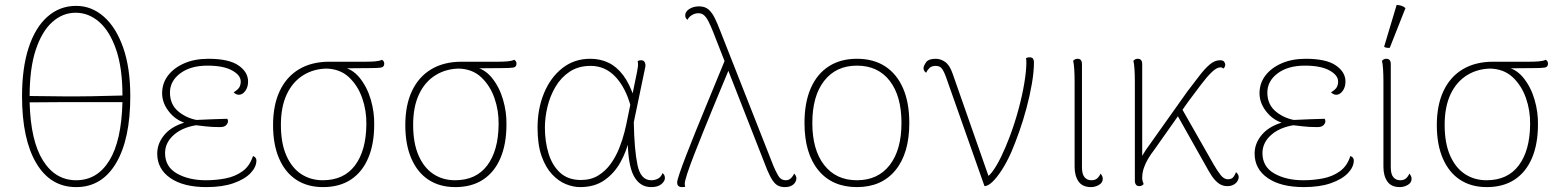

<svg xmlns="http://www.w3.org/2000/svg" viewBox="-20 -752 6374 784"><path d="M291 -728Q354 -728 404 -684Q454 -640 483 -557.5Q512 -475 512 -359Q512 -184 454 -86Q396 12 291 12Q186 12 128 -86Q70 -184 70 -359Q70 -475 97 -557.5Q124 -640 174 -684Q224 -728 291 -728ZM289 -700Q236 -700 193.5 -662Q151 -624 126 -548.5Q101 -473 101 -360Q176 -359 235.5 -358.5Q295 -358 353.5 -359Q412 -360 480 -362Q480 -475 454 -550Q428 -625 385 -662.5Q342 -700 289 -700ZM291 -16Q377 -16 426.5 -96.5Q476 -177 480 -335Q414 -335 357.5 -335Q301 -335 240.5 -335Q180 -335 101 -334Q105 -177 155.5 -96.5Q206 -16 291 -16Z M823 12Q729 12 675.5 -25Q622 -62 622 -125Q622 -168 653.5 -204Q685 -240 749 -256L761 -244Q708 -252 675 -290Q642 -328 642 -371Q642 -412 666 -443.5Q690 -475 732.5 -493.5Q775 -512 831 -512Q914 -512 953.5 -485Q993 -458 993 -419Q993 -396 981.5 -380.5Q970 -365 955 -365Q950 -365 944.5 -367.5Q939 -370 934 -375Q952 -386 957.5 -396Q963 -406 963 -419Q963 -445 927.5 -464.5Q892 -484 827 -484Q758 -484 716 -452.5Q674 -421 674 -374Q674 -324 710.5 -295Q747 -266 796 -260L798 -243Q731 -236 692.5 -203.5Q654 -171 654 -127Q654 -71 702.5 -43.5Q751 -16 821 -16Q862 -16 901 -23.5Q940 -31 970 -52.5Q1000 -74 1013 -115Q1021 -112 1024 -107Q1027 -102 1027 -97Q1027 -70 1003 -45Q979 -20 933.5 -4Q888 12 823 12ZM878 -233Q845 -233 820 -236Q795 -239 777 -241V-262Q814 -264 845.5 -265Q877 -266 908 -267Q911 -263 911 -257Q911 -249 903.5 -241Q896 -233 878 -233Z M1299 12Q1236 12 1190.5 -17.5Q1145 -47 1120 -104Q1095 -161 1095 -241Q1095 -323 1122.5 -381Q1150 -439 1201.5 -469.5Q1253 -500 1325 -500H1474Q1495 -500 1512.5 -501.5Q1530 -503 1540 -508Q1542 -507 1545.5 -503Q1549 -499 1549 -492Q1549 -478 1535 -476Q1521 -474 1495 -474L1378 -473L1318 -472Q1262 -472 1218.5 -445Q1175 -418 1151 -367Q1127 -316 1127 -242Q1127 -168 1149 -117.5Q1171 -67 1209.5 -41.5Q1248 -16 1298 -16Q1384 -16 1429.5 -76.5Q1475 -137 1476 -244Q1477 -300 1459 -351.5Q1441 -403 1404.5 -437Q1368 -471 1311 -472L1369 -481Q1417 -473 1448 -435Q1479 -397 1494 -345.5Q1509 -294 1508 -244Q1508 -164 1483.5 -106.5Q1459 -49 1412.5 -18.5Q1366 12 1299 12Z M1839 12Q1776 12 1730.5 -17.5Q1685 -47 1660 -104Q1635 -161 1635 -241Q1635 -323 1662.5 -381Q1690 -439 1741.5 -469.5Q1793 -500 1865 -500H2014Q2035 -500 2052.5 -501.5Q2070 -503 2080 -508Q2082 -507 2085.5 -503Q2089 -499 2089 -492Q2089 -478 2075 -476Q2061 -474 2035 -474L1918 -473L1858 -472Q1802 -472 1758.5 -445Q1715 -418 1691 -367Q1667 -316 1667 -242Q1667 -168 1689 -117.5Q1711 -67 1749.5 -41.5Q1788 -16 1838 -16Q1924 -16 1969.5 -76.5Q2015 -137 2016 -244Q2017 -300 1999 -351.5Q1981 -403 1944.5 -437Q1908 -471 1851 -472L1909 -481Q1957 -473 1988 -435Q2019 -397 2034 -345.5Q2049 -294 2048 -244Q2048 -164 2023.5 -106.5Q1999 -49 1952.5 -18.5Q1906 12 1839 12Z M2349 12Q2321 12 2291 0Q2261 -12 2234.5 -40Q2208 -68 2191.5 -114.5Q2175 -161 2175 -231Q2175 -308 2201.5 -372Q2228 -436 2276.5 -474Q2325 -512 2390 -512Q2431 -512 2464.5 -496Q2498 -480 2524.5 -445Q2551 -410 2570 -352L2556 -316Q2535 -394 2493 -438.5Q2451 -483 2392 -483Q2342 -483 2306.5 -459.5Q2271 -436 2248.5 -398Q2226 -360 2215.5 -316Q2205 -272 2205 -231Q2205 -174 2220 -125Q2235 -76 2267.5 -46.5Q2300 -17 2352 -17Q2393 -17 2423 -35.5Q2453 -54 2474 -83.5Q2495 -113 2508.5 -147Q2522 -181 2530 -213Q2538 -245 2542 -267L2581 -457Q2584 -473 2585 -481.5Q2586 -490 2584 -502Q2586 -504 2589.5 -505Q2593 -506 2597 -506Q2607 -506 2611 -500.5Q2615 -495 2615.5 -488Q2616 -481 2614 -474L2568 -253Q2570 -141 2583 -78.5Q2596 -16 2639 -16Q2655 -16 2667.5 -23Q2680 -30 2685 -45Q2695 -39 2695 -25Q2695 -12 2680.5 0Q2666 12 2639 12Q2592 12 2567.5 -34.5Q2543 -81 2543 -193L2550 -185Q2539 -136 2514 -90.5Q2489 -45 2448.5 -16.5Q2408 12 2349 12Z M3184 12Q3170 12 3158 6.5Q3146 1 3135 -15Q3124 -31 3112 -60L2893 -619Q2882 -647 2873 -664.5Q2864 -682 2854.5 -690Q2845 -698 2832 -698Q2818 -698 2805.5 -690.5Q2793 -683 2787 -671Q2783 -674 2780.5 -678.5Q2778 -683 2778 -689Q2778 -705 2795 -715.5Q2812 -726 2834 -726Q2859 -726 2873.5 -713Q2888 -700 2899 -677.5Q2910 -655 2921 -626L3138 -75Q3148 -51 3158.5 -33.5Q3169 -16 3188 -16Q3202 -16 3210.5 -25Q3219 -34 3223 -43Q3227 -39 3229.5 -34Q3232 -29 3232 -23Q3232 -16 3227 -7.5Q3222 1 3211.5 6.5Q3201 12 3184 12ZM2764 12Q2756 12 2751.5 8.5Q2747 5 2746 0.5Q2745 -4 2745 -7Q2745 -15 2755 -44.5Q2765 -74 2782 -118Q2799 -162 2820 -214Q2841 -266 2863 -319Q2885 -372 2905 -421Q2925 -470 2940 -506L2960 -477Q2948 -448 2930 -405Q2912 -362 2891.5 -312Q2871 -262 2850.5 -211.5Q2830 -161 2813 -117Q2796 -73 2786 -42.5Q2776 -12 2776 -1Q2776 0 2776.5 4Q2777 8 2778 10Q2777 11 2773 11.5Q2769 12 2764 12Z M3479 12Q3378 12 3321.5 -57Q3265 -126 3265 -250Q3265 -333 3290.5 -391.5Q3316 -450 3364 -481Q3412 -512 3479 -512Q3547 -512 3594.5 -481Q3642 -450 3667.5 -391.5Q3693 -333 3693 -250Q3693 -126 3636.5 -57Q3580 12 3479 12ZM3479 -16Q3565 -16 3613 -78Q3661 -140 3661 -250Q3661 -360 3613 -422Q3565 -484 3479 -484Q3394 -484 3345.5 -422Q3297 -360 3297 -250Q3297 -140 3345.5 -78Q3394 -16 3479 -16Z M4000 8 3843 -437Q3834 -462 3825.5 -472.5Q3817 -483 3801 -483Q3784 -483 3775 -474Q3766 -465 3762 -455Q3758 -457 3754.5 -462Q3751 -467 3751 -474Q3751 -482 3761 -497Q3771 -512 3801 -512Q3821 -512 3839.5 -499Q3858 -486 3870 -451L4020 -23L3999 -26Q4013 -26 4031 -49.5Q4049 -73 4067.5 -111Q4086 -149 4103 -194Q4123 -247 4138.5 -304Q4154 -361 4162.5 -412Q4171 -463 4171 -497Q4171 -502 4170.5 -507.5Q4170 -513 4169 -514Q4171 -515 4174.5 -516.5Q4178 -518 4183 -518Q4196 -518 4199 -511Q4202 -504 4202 -499Q4202 -459 4193.5 -410Q4185 -361 4171.5 -310.5Q4158 -260 4141.5 -213.5Q4125 -167 4110 -132Q4091 -89 4070.5 -57.5Q4050 -26 4032 -9Q4014 8 4000 8Z M4435 12Q4400 12 4384 -11Q4368 -34 4368 -71V-417Q4368 -447 4366.5 -469.5Q4365 -492 4362 -504Q4365 -507 4369 -509.5Q4373 -512 4380 -512Q4389 -512 4393.5 -506.5Q4398 -501 4398 -490V-69Q4398 -41 4408.5 -28.5Q4419 -16 4436 -16Q4451 -16 4459.5 -23Q4468 -30 4474 -43Q4479 -37 4481 -32Q4483 -27 4483 -22Q4483 -6 4467.5 3Q4452 12 4435 12Z M4632 8Q4623 8 4618.5 2Q4614 -4 4614 -14V-417Q4614 -447 4612.5 -469.5Q4611 -492 4608 -504Q4611 -507 4615 -509.5Q4619 -512 4626 -512Q4635 -512 4639.5 -506.5Q4644 -501 4644 -490V-79L4630 -71Q4630 -91 4644 -115.5Q4658 -140 4674 -161L4828 -378Q4855 -413 4877 -442Q4899 -471 4919.5 -488.5Q4940 -506 4962 -506Q4974 -506 4978.5 -500Q4983 -494 4983 -488Q4983 -482 4980.5 -478Q4978 -474 4975 -472Q4973 -474 4970.5 -475.5Q4968 -477 4964 -477Q4948 -477 4927.5 -457Q4907 -437 4883 -405Q4859 -373 4832 -337L4693 -140Q4679 -122 4668 -103.5Q4657 -85 4650.5 -65.5Q4644 -46 4644 -25Q4644 -18 4646 -11.5Q4648 -5 4650 0Q4647 3 4643 5.5Q4639 8 4632 8ZM4991 8Q4978 8 4966 2.5Q4954 -3 4941.5 -16.5Q4929 -30 4916 -53L4782 -291L4801 -317L4936 -80Q4951 -54 4964.5 -37Q4978 -20 4994 -20Q5010 -20 5017 -30Q5024 -40 5027 -49Q5032 -45 5035 -40Q5038 -35 5038 -29Q5038 -21 5033 -12.5Q5028 -4 5017.5 2Q5007 8 4991 8Z M5304 12Q5210 12 5156.5 -25Q5103 -62 5103 -125Q5103 -168 5134.5 -204Q5166 -240 5230 -256L5242 -244Q5189 -252 5156 -290Q5123 -328 5123 -371Q5123 -412 5147 -443.5Q5171 -475 5213.5 -493.5Q5256 -512 5312 -512Q5395 -512 5434.5 -485Q5474 -458 5474 -419Q5474 -396 5462.5 -380.5Q5451 -365 5436 -365Q5431 -365 5425.5 -367.5Q5420 -370 5415 -375Q5433 -386 5438.5 -396Q5444 -406 5444 -419Q5444 -445 5408.5 -464.5Q5373 -484 5308 -484Q5239 -484 5197 -452.5Q5155 -421 5155 -374Q5155 -324 5191.5 -295Q5228 -266 5277 -260L5279 -243Q5212 -236 5173.5 -203.5Q5135 -171 5135 -127Q5135 -71 5183.5 -43.5Q5232 -16 5302 -16Q5343 -16 5382 -23.5Q5421 -31 5451 -52.5Q5481 -74 5494 -115Q5502 -112 5505 -107Q5508 -102 5508 -97Q5508 -70 5484 -45Q5460 -20 5414.5 -4Q5369 12 5304 12ZM5359 -233Q5326 -233 5301 -236Q5276 -239 5258 -241V-262Q5295 -264 5326.5 -265Q5358 -266 5389 -267Q5392 -263 5392 -257Q5392 -249 5384.5 -241Q5377 -233 5359 -233Z M5696 12Q5661 12 5645 -11Q5629 -34 5629 -71V-417Q5629 -447 5627.5 -469.5Q5626 -492 5623 -504Q5626 -507 5630 -509.5Q5634 -512 5641 -512Q5650 -512 5654.5 -506.5Q5659 -501 5659 -490V-69Q5659 -41 5669.5 -28.5Q5680 -16 5697 -16Q5712 -16 5720.5 -23Q5729 -30 5735 -43Q5740 -37 5742 -32Q5744 -27 5744 -22Q5744 -6 5728.5 3Q5713 12 5696 12ZM5655 -557Q5651 -556 5642.5 -557Q5634 -558 5632 -562L5683 -732Q5694 -731 5702.5 -728.5Q5711 -726 5719 -719Z M6051 12Q5988 12 5942.5 -17.5Q5897 -47 5872 -104Q5847 -161 5847 -241Q5847 -323 5874.5 -381Q5902 -439 5953.5 -469.5Q6005 -500 6077 -500H6226Q6247 -500 6264.5 -501.5Q6282 -503 6292 -508Q6294 -507 6297.5 -503Q6301 -499 6301 -492Q6301 -478 6287 -476Q6273 -474 6247 -474L6130 -473L6070 -472Q6014 -472 5970.5 -445Q5927 -418 5903 -367Q5879 -316 5879 -242Q5879 -168 5901 -117.5Q5923 -67 5961.5 -41.5Q6000 -16 6050 -16Q6136 -16 6181.5 -76.5Q6227 -137 6228 -244Q6229 -300 6211 -351.5Q6193 -403 6156.5 -437Q6120 -471 6063 -472L6121 -481Q6169 -473 6200 -435Q6231 -397 6246 -345.5Q6261 -294 6260 -244Q6260 -164 6235.5 -106.5Q6211 -49 6164.5 -18.5Q6118 12 6051 12Z"/></svg>

Font: Arima Thin
Style: Regular
Weight: 100
Designer: Joana Correia and Natanael Gama
Foundry: NDISCOVER
Version: Version 1.101;gftools[0.9.23]